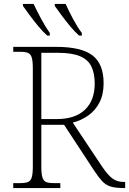

<svg xmlns="http://www.w3.org/2000/svg" viewBox="-20 -951 653 971"><path d="M47 0V-25H84Q108 -25 121.5 -30.5Q135 -36 140.5 -54Q146 -72 146 -108V-606Q146 -642 140.5 -660Q135 -678 121.5 -683.5Q108 -689 84 -689H47V-714H264Q391 -714 447.5 -671Q504 -628 504 -530Q504 -473 483 -432.5Q462 -392 426.5 -367Q391 -342 348 -331L496 -109Q525 -66 548.5 -48.5Q572 -31 604 -31H613V0H607Q563 0 538.5 -8Q514 -16 496 -35.5Q478 -55 455 -90L304 -320H189V-108Q189 -72 194.5 -54Q200 -36 213 -30.5Q226 -25 251 -25H285V0ZM269 -349Q360 -349 409.5 -396Q459 -443 459 -529Q459 -579 442.5 -614Q426 -649 385 -666.5Q344 -684 272 -684H189V-349ZM380 -771Q359 -789 335 -818Q311 -847 290 -875.5Q269 -904 257 -921V-931H312Q327 -897 349.5 -855Q372 -813 394 -784V-771ZM219 -771Q198 -789 174 -818Q150 -847 129 -875.5Q108 -904 96 -921V-931H150Q166 -897 188.5 -855Q211 -813 232 -784V-771Z"/></svg>

Font: Noto Serif ExtraLight
Style: Regular
Weight: 200
Designer: Monotype Design Team
Foundry: Monotype Imaging Inc.
Version: Version 2.015; ttfautohint (v1.8.4.7-5d5b)